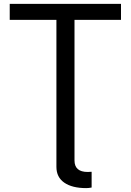

<svg xmlns="http://www.w3.org/2000/svg" viewBox="-20 -749 672 987"><path d="M270 109V-647H30V-729H602V-647H363V76Q363 135 431 135Q434 135 451 134V215Q436 218 423 218Q351 218 310.5 190Q270 162 270 109Z"/></svg>

Font: ColatingCofangSans
Style: Regular
Weight: 400
Foundry: GNU
Version: Version 412.227;June 27, 2022;FontCreator 11.0.0.2412 32-bit